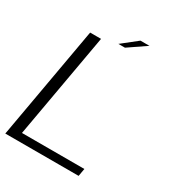

<svg xmlns="http://www.w3.org/2000/svg" viewBox="-186 -884 919 998"><g transform="rotate(30 273.5 -385.0)"><path d="M-3 0H437L445 -46H70.5L182 -675H116.5ZM273 -697.5H312.5L418 -769.5H364Z"/></g></svg>

Font: Anybody SemiExpanded Light
Style: Italic
Weight: 300
Width: 6
Italic angle: -10°
Version: Version 1.113;gftools[0.9.25]